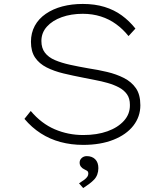

<svg xmlns="http://www.w3.org/2000/svg" viewBox="-20 -725 832 974"><path d="M402 10Q341 10 287 -4.5Q233 -19 187 -48.5Q141 -78 104 -122L136 -162Q190 -98 258 -69Q326 -40 402 -40Q472 -40 525 -59Q578 -78 609 -112.5Q640 -147 639 -193Q639 -226 624 -247Q609 -268 583.5 -281.5Q558 -295 526.5 -304Q495 -313 462.5 -319Q430 -325 402 -331Q350 -341 302 -352.5Q254 -364 216.5 -383Q179 -402 158 -433Q137 -464 137 -513Q137 -558 156.5 -594Q176 -630 212.5 -655Q249 -680 296.5 -692.5Q344 -705 400 -705Q461 -705 510 -690Q559 -675 597.5 -647Q636 -619 667 -580L632 -542Q604 -577 569 -602.5Q534 -628 491.5 -641.5Q449 -655 400 -655Q341 -655 293.5 -638Q246 -621 218 -590Q190 -559 190 -517Q190 -481 208 -457.5Q226 -434 259 -420Q292 -406 335 -396.5Q378 -387 430 -378Q477 -371 523.5 -360Q570 -349 608.5 -329.5Q647 -310 669.5 -277.5Q692 -245 692 -191Q692 -133 656.5 -87.5Q621 -42 555.5 -16Q490 10 402 10ZM402 229 381 205Q397 195 407.5 187Q418 179 423 171.5Q428 164 428 156Q428 145 421 141Q414 137 406 133Q397 129 390.5 120.5Q384 112 384 100Q384 86 394.5 76.5Q405 67 420 67Q447 67 463 83Q479 99 479 128Q479 145 473.5 160Q468 175 457.5 186Q447 197 433 207.5Q419 218 402 229Z"/></svg>

Font: Lexend Mega ExtraLight
Style: Regular
Weight: 250
Version: Version 1.007